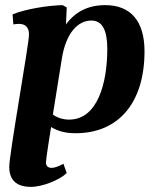

<svg xmlns="http://www.w3.org/2000/svg" viewBox="-20 -512 614 748"><path d="M100 216C147 216 214 188 240 162L227 126C209 136 193 142 181 142C168 142 159 135 159 121C159 109 174 13 179 -17C205 -2 231 7 275 7C442 7 543 -112 543 -312C543 -430 489 -492 390 -492C324 -492 274 -467 237 -417L240 -483L224 -492C169 -491 79 -477 29 -456L32 -417C40 -418 47 -419 53 -419C80 -419 93 -405 93 -377C93 -341 16 88 16 138C16 190 45 216 100 216ZM249 -46C222 -46 198 -56 186 -66L221 -284C237 -383 283 -432 336 -432C378 -432 398 -395 398 -322C398 -190 361 -46 249 -46Z"/></svg>

Font: Caladea
Style: Bold Italic
Weight: 700
Italic angle: -9°
Designer: Carolina Giovagnoli and Andres Torresi
Foundry: Carolina Giovagnoli & Andres Torresi
Version: Version 1.001;hotconv 1.0.109;makeotfexe 2.5.65596